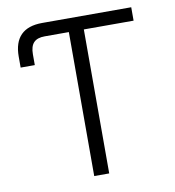

<svg xmlns="http://www.w3.org/2000/svg" viewBox="-82 -801 798 874"><g transform="rotate(-10 317.5 -364.0)"><path d="M171.9 -665.5H283.2V0H352.5V-665.5H582.5V-727.5H170.9C83.5 -727.5 39.1 -683.1 39.1 -595.2V-544.4H104.5V-594.2C104.5 -643.6 125.5 -665.5 171.9 -665.5Z"/></g></svg>

Font: Raveo Light
Style: Regular
Weight: 300
Designer: Jakub Foglar, Rasmus Andersson (Inter)
Foundry: Jakubfoglar.com
Version: Version 1.100;Glyphs 3.2.3 (3260)